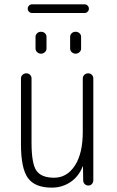

<svg xmlns="http://www.w3.org/2000/svg" viewBox="-20 -859 540 889"><path d="M372.1 -798.8H127.9Q120.1 -798.8 114.3 -804.7Q108.4 -810.5 108.4 -818.8Q108.4 -827.1 114.3 -833Q120.1 -838.9 127.9 -838.9H372.1Q379.9 -838.9 385.7 -833Q391.6 -827.1 391.6 -818.8Q391.6 -810.5 385.7 -804.7Q379.9 -798.8 372.1 -798.8ZM304.7 -688.5Q304.7 -698.2 312 -705.1Q319.3 -711.9 330.1 -711.9Q340.8 -711.9 348.1 -705.1Q355.5 -698.2 355.5 -688.5V-634.8Q355.5 -624 347.7 -617.2Q339.8 -610.4 330.1 -610.4Q320.3 -610.4 312.5 -617.2Q304.7 -624 304.7 -634.8ZM144.5 -688.5Q144.5 -698.2 151.9 -705.1Q159.2 -711.9 169.9 -711.9Q180.7 -711.9 188 -705.1Q195.3 -698.2 195.3 -688.5V-634.8Q195.3 -624 187.5 -617.2Q179.7 -610.4 169.9 -610.4Q160.2 -610.4 152.3 -617.2Q144.5 -624 144.5 -634.8ZM219.7 9.8Q141.6 9.8 109.4 -34.7Q77.1 -79.1 77.1 -190.4V-496.1Q77.1 -505.9 84.5 -512.7Q91.8 -519.5 102.1 -519.5Q112.3 -519.5 119.1 -512.7Q126 -505.9 126 -496.1V-199.2Q126 -100.6 148.9 -68.4Q171.9 -36.1 230.5 -36.1Q290 -36.1 326.7 -92.3Q363.3 -148.4 363.3 -249V-495.1Q363.3 -505.9 370.6 -512.7Q377.9 -519.5 388.2 -519.5Q398.4 -519.5 405.3 -512.7Q412.1 -505.9 412.1 -495.1V-24.4Q412.1 -14.6 405.8 -7.3Q399.4 0 389.2 0Q378.9 0 372.1 -6.8Q365.2 -13.7 365.2 -24.4L364.3 -87.9Q364.3 -88.9 363.3 -88.9Q362.3 -88.9 362.3 -86.9Q343.8 -41 305.7 -15.6Q267.6 9.8 219.7 9.8Z"/></svg>

Font: Rounded Mgen+ 2m light
Style: Regular
Weight: 200
Designer: [Source Han Sans]
Ryoko NISHIZUKA  (kana & ideographs); Paul D. Hunt (Latin, Greek & Cyrillic); Wenlong ZHANG  (bopomofo
Version: Version 1.059.20150602